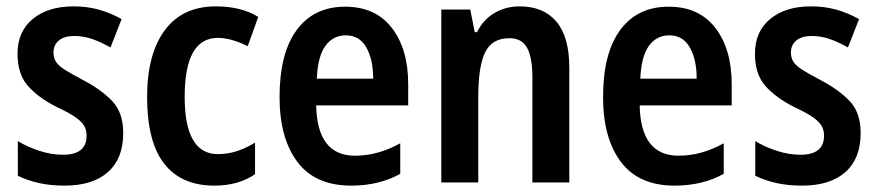

<svg xmlns="http://www.w3.org/2000/svg" viewBox="-20 -573 2756 603"><path d="M367 -155Q367 -75 319 -32.5Q271 10 183 10Q139 10 103 2Q67 -6 36 -21V-130Q65 -112 103 -99.5Q141 -87 178 -87Q252 -87 252 -147Q252 -163 245 -176.5Q238 -190 217.5 -204.5Q197 -219 158 -237Q99 -267 67 -304Q35 -341 35 -404Q35 -474 83 -513.5Q131 -553 211 -553Q253 -553 289.5 -543Q326 -533 362 -513L327 -424Q299 -440 271 -450Q243 -460 213 -460Q182 -460 165 -446Q148 -432 148 -408Q148 -392 155.5 -379.5Q163 -367 183.5 -354Q204 -341 242 -321Q299 -291 333 -255Q367 -219 367 -155Z M653 10Q550 10 496 -58.5Q442 -127 442 -269Q442 -403 497.5 -478Q553 -553 658 -553Q699 -553 732 -544.5Q765 -536 791 -520L758 -428Q734 -440 710 -447Q686 -454 664 -454Q560 -454 560 -269Q560 -89 664 -89Q696 -89 724.5 -98.5Q753 -108 781 -125V-26Q729 10 653 10Z M1064 -552Q1159 -552 1210.5 -485.5Q1262 -419 1262 -308V-242H973Q976 -84 1095 -84Q1167 -84 1237 -123V-27Q1170 10 1083 10Q970 10 914 -64.5Q858 -139 858 -268Q858 -406 912 -479Q966 -552 1064 -552ZM1066 -462Q1026 -462 1002 -429Q978 -396 975 -326H1152Q1152 -386 1130.5 -424Q1109 -462 1066 -462Z M1612 -553Q1687 -553 1727.5 -505Q1768 -457 1768 -360V0H1652V-332Q1652 -392 1635.5 -422.5Q1619 -453 1580 -453Q1525 -453 1503.5 -408.5Q1482 -364 1482 -268V0H1366V-543H1457L1471 -472H1478Q1498 -512 1533.5 -532.5Q1569 -553 1612 -553Z M2080 -552Q2175 -552 2226.5 -485.5Q2278 -419 2278 -308V-242H1989Q1992 -84 2111 -84Q2183 -84 2253 -123V-27Q2186 10 2099 10Q1986 10 1930 -64.5Q1874 -139 1874 -268Q1874 -406 1928 -479Q1982 -552 2080 -552ZM2082 -462Q2042 -462 2018 -429Q1994 -396 1991 -326H2168Q2168 -386 2146.5 -424Q2125 -462 2082 -462Z M2683 -155Q2683 -75 2635 -32.5Q2587 10 2499 10Q2455 10 2419 2Q2383 -6 2352 -21V-130Q2381 -112 2419 -99.5Q2457 -87 2494 -87Q2568 -87 2568 -147Q2568 -163 2561 -176.5Q2554 -190 2533.5 -204.5Q2513 -219 2474 -237Q2415 -267 2383 -304Q2351 -341 2351 -404Q2351 -474 2399 -513.5Q2447 -553 2527 -553Q2569 -553 2605.5 -543Q2642 -533 2678 -513L2643 -424Q2615 -440 2587 -450Q2559 -460 2529 -460Q2498 -460 2481 -446Q2464 -432 2464 -408Q2464 -392 2471.5 -379.5Q2479 -367 2499.5 -354Q2520 -341 2558 -321Q2615 -291 2649 -255Q2683 -219 2683 -155Z"/></svg>

Font: Noto Sans Ethiopic Condensed SemiBold
Style: Regular
Weight: 600
Width: 3
Designer: Monotype Design Team
Foundry: Monotype Imaging Inc.
Version: Version 2.102; ttfautohint (v1.8.4.7-5d5b)